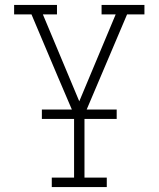

<svg xmlns="http://www.w3.org/2000/svg" viewBox="-20 -550 640 775"><path d="M189 205V167H279V-87L214 -239L107 -492H37V-530H210V-492H153L300 -141L447 -492H390V-530H563V-492H493L321 -87V167H411V205ZM149 -70V-108H451V-70Z"/></svg>

Font: Iosevka Slab XLtEx
Style: Regular
Weight: 200
Width: 7
Monospace: yes
Designer: Belleve Invis
Foundry: Belleve Invis
Version: Version 11.1.0; ttfautohint (v1.8.3)